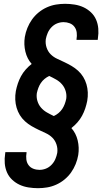

<svg xmlns="http://www.w3.org/2000/svg" viewBox="-20 -843 540 1006"><path d="M179 143Q154 143 129 139Q104 135 82.5 125Q61 115 43.5 98.5Q26 82 16.5 60Q7 38 5 13Q3 -12 7 -37L8 -46H119V-42Q116 -25 118 -8Q120 9 129.5 22Q139 35 154.5 41Q170 47 187 47Q204 47 220.5 40.5Q237 34 250 20.5Q263 7 270 -9.5Q277 -26 280 -42Q283 -65 276 -86Q269 -107 254.5 -121.5Q240 -136 220.5 -145Q201 -154 182 -163Q163 -172 145 -182.5Q127 -193 111 -207.5Q95 -222 84 -240Q73 -258 67 -278.5Q61 -299 60 -321Q59 -343 63 -366Q67 -386 73.5 -405.5Q80 -425 90 -443.5Q100 -462 114.5 -478.5Q129 -495 146 -508Q122 -535 113 -572.5Q104 -610 110 -649Q114 -673 123.5 -696.5Q133 -720 147.5 -740.5Q162 -761 182 -777.5Q202 -794 225.5 -804.5Q249 -815 273 -819Q297 -823 321 -823Q346 -823 371 -819Q396 -815 417.5 -805Q439 -795 456.5 -778.5Q474 -762 483.5 -740Q493 -718 495 -693Q497 -668 493 -643L492 -634H381V-638Q384 -655 382 -672Q380 -689 370.5 -702Q361 -715 345.5 -721Q330 -727 313 -727Q296 -727 279.5 -720.5Q263 -714 250 -700.5Q237 -687 230 -670.5Q223 -654 220 -638Q217 -615 224 -594Q231 -573 245.5 -558.5Q260 -544 279.5 -535Q299 -526 318 -517Q337 -508 355 -497.5Q373 -487 389 -472.5Q405 -458 416 -440Q427 -422 433 -401.5Q439 -381 440 -359Q441 -337 437 -314Q433 -294 426.5 -274.5Q420 -255 410 -236.5Q400 -218 385.5 -201.5Q371 -185 354 -172Q378 -145 387 -107.5Q396 -70 390 -31Q386 -7 376.5 16.5Q367 40 352.5 60.5Q338 81 318 97.5Q298 114 274.5 124.5Q251 135 227 139Q203 143 179 143ZM262 -235Q275 -241 286.5 -250.5Q298 -260 306 -272Q314 -284 319 -297.5Q324 -311 327 -325Q330 -346 324 -366Q318 -386 305 -401Q292 -416 274.5 -426Q257 -436 238 -445Q225 -439 213.5 -429.5Q202 -420 194 -408Q186 -396 181 -382.5Q176 -369 173 -355Q170 -334 176 -314Q182 -294 195 -279Q208 -264 225.5 -254Q243 -244 262 -235Z"/></svg>

Font: Iosevka Custom
Style: Bold Italic
Weight: 700
Italic angle: -9°
Designer: Belleve Invis
Foundry: Belleve Invis
Version: Version 30.3.1; ttfautohint (v1.8.3)